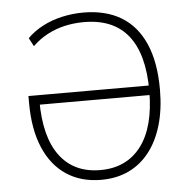

<svg xmlns="http://www.w3.org/2000/svg" viewBox="-52 -764 809 823"><g transform="rotate(-5 353.0 -352.5)"><path d="M351 8Q264 8 201 -34Q138 -76 104.5 -155.5Q71 -235 71 -348V-377H605V-336H101L116 -353Q116 -196 177 -115Q238 -34 351 -34Q464 -34 526.5 -116.5Q589 -199 589 -355Q589 -512 525.5 -592Q462 -672 335 -672Q292 -672 252.5 -663Q213 -654 178 -635.5Q143 -617 113 -588L94 -624Q123 -653 161.5 -673Q200 -693 245 -703Q290 -713 336 -713Q432 -713 498.5 -673Q565 -633 600 -553.5Q635 -474 635 -356Q635 -270 615 -202.5Q595 -135 558 -88Q521 -41 469 -16.5Q417 8 351 8Z"/></g></svg>

Font: Nunito Sans 10pt SemiCondensed ExtraLight
Style: Regular
Weight: 250
Width: 4
Designer: Vernon Adams
Foundry: Vernon Adams
Version: Version 3.101;gftools[0.9.27]